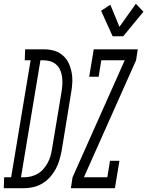

<svg xmlns="http://www.w3.org/2000/svg" viewBox="-87 -996 779 1016"><path d="M-67 0 -65 -58H-28L75 -677H44L46 -735H145Q173 -735 198.5 -728Q224 -721 244.5 -703.5Q265 -686 276 -662.5Q287 -639 292 -612.5Q297 -586 295.5 -558Q294 -530 289 -503L239 -197Q234 -172 227 -148Q220 -124 207.5 -101Q195 -78 177 -58Q159 -38 136 -24.5Q113 -11 88 -5.5Q63 0 39 0ZM24 -58H41Q59 -58 77.5 -62.5Q96 -67 113 -77Q130 -87 143 -102Q156 -117 165.5 -134.5Q175 -152 180 -170Q185 -188 188 -206L239 -512Q242 -531 243 -550.5Q244 -570 241.5 -588.5Q239 -607 232 -624Q225 -641 211.5 -653.5Q198 -666 180 -671.5Q162 -677 143 -677H127ZM509 -804 448 -939 497 -971 545 -854 632 -976 672 -934 565 -804ZM288 0 297 -58 573 -677H449L435 -590H385L409 -735H642L633 -677L357 -58H481L495 -145H545L521 0Z"/></svg>

Font: Iosevka Slab LtExObl
Style: Regular
Weight: 300
Width: 7
Italic angle: -9°
Monospace: yes
Designer: Belleve Invis
Foundry: Belleve Invis
Version: Version 11.1.0; ttfautohint (v1.8.3)